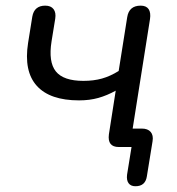

<svg xmlns="http://www.w3.org/2000/svg" viewBox="-20 -513 616 670"><path d="M452.6 136.9Q436.5 136.9 428.8 126.5Q421 116 423.4 96.6L443.5 -27.9L453.4 0H394.4Q374.5 0 365.8 -11Q357.1 -21.9 360 -44.2L383.8 -196.6Q353.7 -179.9 323.2 -171.3Q292.7 -162.7 255.9 -162.7Q154.2 -162.7 108.4 -213.5Q62.5 -264.4 78 -363.1L92.7 -454.9Q96.1 -474.4 107.5 -483.8Q118.9 -493.3 137.8 -493.3Q157.7 -493.3 166.9 -481.1Q176.1 -469 172.7 -447.6L159.9 -368.8Q148.4 -296.8 174.9 -263.8Q201.4 -230.8 271 -230.8Q307 -230.8 335.8 -238.9Q364.7 -247 394.1 -265.3L423.9 -453Q430.2 -493.3 470.9 -493.3Q490.3 -493.3 498.6 -481.2Q506.8 -469 503.4 -446.2L438.5 -36.3L428.6 -64.3H474.9Q495.8 -64.3 505.8 -52.6Q515.8 -40.9 512.4 -20.3L492.4 102.9Q489.9 119.4 480 128.2Q470.1 136.9 452.6 136.9Z"/></svg>

Font: Nunito ExtraLight
Style: Italic
Weight: 200
Italic angle: -9°
Designer: Vernon Adams
Foundry: Vernon Adams
Version: Version 3.602